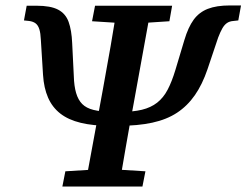

<svg xmlns="http://www.w3.org/2000/svg" viewBox="-20 -685 905 705"><path d="M384 -223Q322 -223 276.5 -234Q231 -245 201.5 -268Q172 -291 156.5 -326.5Q141 -362 138 -410L130 -539Q129 -563 124.5 -577.5Q120 -592 111 -599Q102 -606 87 -608L68 -610L78 -664H114Q166 -664 193.5 -649.5Q221 -635 232 -604.5Q243 -574 245 -527L251 -406Q252 -369 259.5 -343.5Q267 -318 282 -303Q297 -288 323 -281.5Q349 -275 388 -274ZM415 -223 420 -274Q468 -274 501 -282Q534 -290 557 -308Q580 -326 595.5 -355.5Q611 -385 624 -428L657 -538Q671 -585 691 -612.5Q711 -640 743 -652.5Q775 -665 824 -665H865L855 -610L837 -608Q823 -607 813.5 -600.5Q804 -594 796.5 -581Q789 -568 781 -547L742 -431Q723 -375 695.5 -335.5Q668 -296 630 -271Q592 -246 539 -234.5Q486 -223 415 -223ZM209 0 220 -56 350 -64H386L514 -56L503 0ZM292 0 358 -358Q373 -440 386 -514.5Q399 -589 411 -664H536L471 -306Q455 -221 442 -145.5Q429 -70 417 0ZM318 -607 329 -664H612L602 -607L480 -599H444Z"/></svg>

Font: Source Serif 4 SemiBold
Style: Italic
Weight: 600
Italic angle: -12°
Designer: Frank Grießhammer
Foundry: Adobe Systems Incorporated
Version: Version 4.004;hotconv 1.0.116;makeotfexe 2.5.65601